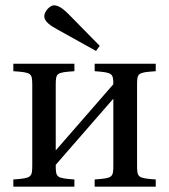

<svg xmlns="http://www.w3.org/2000/svg" viewBox="-20 -700 634 720"><path d="M146 -639C146 -619 170 -603 198 -588L340 -509L354 -528L243 -641C215 -670 198 -680 182 -680C168 -680 146 -658 146 -639ZM30 0H259V-27C191 -32 189 -34 189 -82L405 -330V-82C405 -34 403 -32 335 -27V0H564V-27C496 -32 494 -34 494 -82V-379C494 -427 496 -428 564 -433V-461H335V-433C400 -428 405 -426 405 -384L189 -136V-379C189 -427 191 -428 259 -433V-461H30V-433C98 -428 101 -427 101 -379V-82C101 -34 98 -32 30 -27Z"/></svg>

Font: erewhon
Style: Regular
Weight: 400
Version: Version 1.0.0